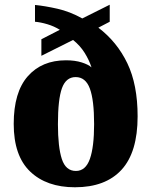

<svg xmlns="http://www.w3.org/2000/svg" viewBox="-20 -782 641 812"><path d="M297 10Q177 10 107.5 -56.5Q38 -123 38 -258Q38 -392 97.5 -459.5Q157 -527 259 -527Q297 -527 325.5 -518Q354 -509 367 -497Q357 -528 338 -558.5Q319 -589 289 -613L155 -546V-616L233 -656Q209 -671 180.5 -679.5Q152 -688 128 -690V-761Q170 -757 223 -745Q276 -733 328 -704L444 -762V-690L396 -665Q475 -605 518.5 -514.5Q562 -424 562 -290Q562 -138 494 -64Q426 10 297 10ZM301 -59Q342 -59 360 -109.5Q378 -160 378 -257Q378 -359 360 -407.5Q342 -456 300 -456Q259 -456 242 -409Q225 -362 225 -257Q225 -160 241.5 -109.5Q258 -59 301 -59Z"/></svg>

Font: Noto Serif Thai SemiCondensed Black
Style: Regular
Weight: 900
Width: 4
Designer: Monotype Design Team
Foundry: Monotype Imaging Inc.
Version: Version 2.002; ttfautohint (v1.8.4.7-5d5b)